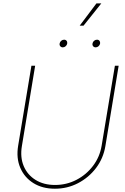

<svg xmlns="http://www.w3.org/2000/svg" viewBox="-20 -1122 749 1152"><path d="M309.6 10.3Q234.4 10.3 180.4 -23.4Q126.5 -57.1 101.6 -115.5Q76.7 -173.8 88.9 -247.6L168.5 -727.5H190.9L111.3 -245.6Q100.1 -178.2 122.3 -125.5Q144.5 -72.8 193.4 -42.5Q242.2 -12.2 310.1 -12.2Q379.4 -12.2 438.7 -43Q498 -73.7 538.3 -127Q578.6 -180.2 589.8 -247.6L669.4 -727.5H691.9L612.3 -245.6Q600.1 -171.9 556.2 -114Q512.2 -56.2 448 -22.9Q383.8 10.3 309.6 10.3ZM554.2 -837.9Q544.4 -837.9 538.8 -844.7Q533.2 -851.6 535.2 -861.3Q536.6 -870.6 544.4 -877.2Q552.2 -883.8 562 -883.8Q571.3 -883.8 576.7 -877.2Q582 -870.6 580.6 -861.3Q579.1 -851.6 571.3 -844.7Q563.5 -837.9 554.2 -837.9ZM356.9 -837.9Q347.2 -837.9 341.6 -844.7Q335.9 -851.6 337.9 -861.3Q339.4 -870.6 347.2 -877.2Q355 -883.8 364.7 -883.8Q374 -883.8 379.4 -877.2Q384.8 -870.6 383.3 -861.3Q381.8 -851.6 374 -844.7Q366.2 -837.9 356.9 -837.9ZM458 -967.8 558.6 -1101.6H587.9L481 -967.8Z"/></svg>

Font: Inter 17pt Thin
Style: Italic
Weight: 250
Italic angle: -9.3988°
Version: Version 4.001;git-66647c0bb